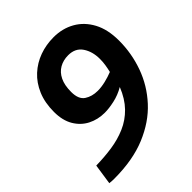

<svg xmlns="http://www.w3.org/2000/svg" viewBox="-198 -831 957 957"><g transform="rotate(-45 280.0 -352.5)"><path d="M53 4Q47 4 37 3.5Q27 3 20 2L36 -106Q95 -107 149 -115Q203 -123 250.5 -143.5Q298 -164 335 -202Q372 -240 396 -300Q360 -279 321 -270.5Q282 -262 253 -262Q204 -262 164 -282.5Q124 -303 100 -343.5Q76 -384 76 -444Q76 -509 97 -558.5Q118 -608 154.5 -641.5Q191 -675 238 -692Q285 -709 338 -709Q400 -709 449.5 -681Q499 -653 528 -599Q557 -545 557 -466Q557 -377 527 -293Q497 -209 435.5 -142Q374 -75 279 -35.5Q184 4 53 4ZM305 -364Q331 -364 360 -371Q389 -378 414 -388Q419 -409 422 -428.5Q425 -448 425 -469Q425 -521 400.5 -557.5Q376 -594 326 -594Q291 -594 264 -578.5Q237 -563 222 -532Q207 -501 207 -454Q207 -402 236 -383Q265 -364 305 -364Z"/></g></svg>

Font: Ubuntu Sans Mono
Style: Bold Italic
Weight: 700
Italic angle: -13.5°
Monospace: yes
Designer: Dalton Maag Ltd
Foundry: Dalton Maag Ltd
Version: Version 1.006